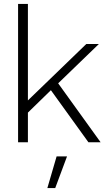

<svg xmlns="http://www.w3.org/2000/svg" viewBox="-20 -724 535 977"><path d="M483 -500 276 -300 492 0H430L239 -265L122 -151V0H72V-704H122V-213L419 -500ZM321 72 261 233H221L268 72Z"/></svg>

Font: Prodigy Sans Light
Style: Regular
Weight: 300
Designer: Wei Huang
Foundry: Wei Huang
Version: Version 1.003; ttfautohint (v1.8.3)